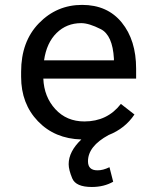

<svg xmlns="http://www.w3.org/2000/svg" viewBox="-20 -558 640 781"><path d="M310.5 -463.9Q251 -463.9 210.2 -423.8Q169.4 -383.8 159.2 -312.5H443.4V-319.3Q438 -415 389.9 -439.5Q341.8 -463.9 310.5 -463.9ZM323.2 -64Q416.5 -64 471.7 -135.3L526.9 -92.3Q488.8 -35.2 421.9 -8.8Q337.9 36.6 337.9 98.1Q337.9 134.8 376 134.8Q398.4 135.3 425.3 122.1L440.4 181.2Q402.8 202.6 353.5 202.6Q288.6 202.6 273.9 167.7Q259.3 132.8 259.3 109.9Q259.3 58.1 311 9.3Q202.6 6.3 134.3 -64.9Q65.9 -136.2 65.9 -245.6V-266.1Q65.9 -389.2 138.4 -463.6Q210.9 -538.1 314 -538.1Q417 -538.1 475.3 -466.3Q533.7 -394.5 533.7 -278.8V-238.3H156.2Q159.2 -164.1 205.1 -114Q251 -64 323.2 -64Z"/></svg>

Font: RobotoMono-Regular
Style: Regular
Weight: 400
Designer: Google
Version: Version 2.000985; 2015; ttfautohint (v1.3)